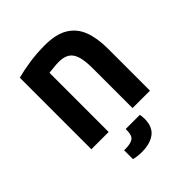

<svg xmlns="http://www.w3.org/2000/svg" viewBox="-203 -656 966 966"><g transform="rotate(-45 280.0 -173.0)"><path d="M74 0V-509Q114 -520 167.5 -528Q221 -536 278 -536Q358 -536 404.5 -507.5Q451 -479 471 -426.5Q491 -374 491 -299V0H367V-282Q367 -336 357.5 -367.5Q348 -399 326.5 -413Q305 -427 270 -427Q253 -427 234.5 -425Q216 -423 197 -421V0ZM244 190Q230 190 213 188Q196 186 187 183V120H203Q236 119 252 107Q268 95 268 60V50H369Q372 67 372 81Q372 138 337.5 164Q303 190 244 190Z"/></g></svg>

Font: Ubuntu Sans Mono SemiBold
Style: Regular
Weight: 600
Monospace: yes
Designer: Dalton Maag Ltd
Foundry: Dalton Maag Ltd
Version: Version 1.006